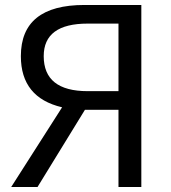

<svg xmlns="http://www.w3.org/2000/svg" viewBox="-20 -753 689 773"><path d="M457 -658H333Q156 -658 156 -527Q156 -386 333 -386H457ZM549 -733V0H457V-311H322L131 0H25L230 -321Q64 -360 64 -527Q64 -733 320 -733Z"/></svg>

Font: 思源黑体R
Style: Regular
Weight: 400
Designer: Ryoko NISHIZUKA  (kana & ideographs); Paul D. Hunt (Latin, Greek & Cyrillic); Wenlong ZHANG  (bopomofo); Sandoll Communi
Foundry: Adobe Systems Incorporated
Version: Version 1.00 June 24, 2014, initial release